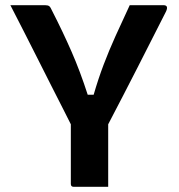

<svg xmlns="http://www.w3.org/2000/svg" viewBox="-20 -720 690 740"><path d="M397 0H264Q253 0 253 -11V-241Q243 -261 223.5 -299.5Q204 -338 178.5 -388Q153 -438 125.5 -493Q98 -548 70.5 -601.5Q43 -655 20 -700H154Q165 -700 170 -696Q175 -692 181 -678Q222 -598 255.5 -521.5Q289 -445 318 -355H341Q359 -417 379.5 -471Q400 -525 425 -580.5Q450 -636 480 -700H610Q631 -700 620 -676Q569 -575 511 -461.5Q453 -348 397 -241Z"/></svg>

Font: Recursive Sn Lnr St
Style: Bold
Weight: 700
Version: Version 1.079;hotconv 1.0.112;makeotfexe 2.5.65598; ttfautoh